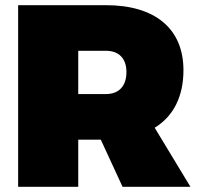

<svg xmlns="http://www.w3.org/2000/svg" viewBox="-20 -721 765 741"><path d="M715 0 577 -228C649 -272 688 -348 688 -450C688 -610 579 -701 389 -701H50V0H282V-182H369L453 0ZM282 -525H389C439 -525 468 -495 468 -443C468 -389 439 -358 389 -358H282Z"/></svg>

Font: Montserrat-Arabic Black
Style: Regular
Weight: 900
Designer: Mohamed Gaber
Foundry: Kief Type Foundry
Version: Version 5.008;PS 005.008;hotconv 1.0.88;makeotf.lib2.5.64775